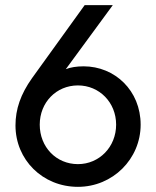

<svg xmlns="http://www.w3.org/2000/svg" viewBox="-20 -714 604 744"><path d="M282 10C417 10 525 -98 525 -231C525 -363 425 -457 304 -457C276 -457 253 -453 235 -446L417 -694H308L104 -411C60 -349 40 -291 40 -228C40 -95 145 10 282 10ZM134 -231C134 -317 198 -383 282 -383C365 -383 430 -317 430 -231C430 -145 365 -78 282 -78C198 -78 134 -144 134 -231Z"/></svg>

Font: MV Cash
Style: Regular
Weight: 400
Designer: Rodrigo Fuenzalida
Foundry: fragTYPE
Version: Version 1.100;Glyphs 3.1.2 (3151)